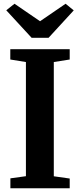

<svg xmlns="http://www.w3.org/2000/svg" viewBox="-20 -1006 428 1026"><path d="M35.5 -53 118.5 -64.5V-674.5L35 -688V-743H352.5V-688L267.5 -674.5V-64L352.5 -52V0H35.5ZM13.5 -951 57.5 -986 194 -892.5 330.5 -986 374 -950.5 239.5 -804H149Z"/></svg>

Font: Merriweather Text
Style: Bold
Weight: 700
Designer: Eben Sorkin
Foundry: Eben Sorkin
Version: Version 2.100